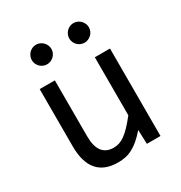

<svg xmlns="http://www.w3.org/2000/svg" viewBox="-164 -804 878 932"><g transform="rotate(-30 275.0 -338.5)"><path d="M472.2 0V-490.2H387.2V-165C371.6 -145.2 357.5 -128.7 345 -115.7C332.4 -102.7 320.7 -92.4 309.8 -84.7C298.9 -77.1 288.5 -71.7 278.6 -68.6C268.6 -65.5 258.5 -64 248 -64C191.4 -64 163.1 -101.6 163.1 -176.8V-490.2H78.1V-169.9C78.1 -110 91 -65.3 116.7 -35.6C142.4 -6 180.5 8.8 231 8.8C245.6 8.8 259.5 7.4 272.7 4.6C285.9 1.9 299 -2.9 312 -9.8C325 -16.6 338.1 -25.6 351.3 -36.9C364.5 -48.1 378.4 -62.2 393.1 -79.1L396 0ZM169.9 -686C162.4 -686 155.4 -684.6 148.7 -681.6C142 -678.7 136.2 -674.7 131.3 -669.7C126.5 -664.6 122.6 -658.8 119.6 -652.1C116.7 -645.4 115.2 -638.3 115.2 -630.9C115.2 -623.4 116.7 -616.3 119.6 -609.6C122.6 -602.9 126.5 -597.2 131.3 -592.3C136.2 -587.4 142 -583.5 148.7 -580.6C155.4 -577.6 162.4 -576.2 169.9 -576.2C177.4 -576.2 184.5 -577.6 191.2 -580.6C197.8 -583.5 203.7 -587.4 208.7 -592.3C213.8 -597.2 217.8 -602.9 220.7 -609.6C223.6 -616.3 225.1 -623.4 225.1 -630.9C225.1 -638.3 223.6 -645.4 220.7 -652.1C217.8 -658.8 213.8 -664.6 208.7 -669.7C203.7 -674.7 197.8 -678.7 191.2 -681.6C184.5 -684.6 177.4 -686 169.9 -686ZM379.9 -686C372.4 -686 365.3 -684.6 358.6 -681.6C352 -678.7 346.2 -674.7 341.3 -669.7C336.4 -664.6 332.5 -658.8 329.6 -652.1C326.7 -645.4 325.2 -638.3 325.2 -630.9C325.2 -623.4 326.7 -616.3 329.6 -609.6C332.5 -602.9 336.4 -597.2 341.3 -592.3C346.2 -587.4 352 -583.5 358.6 -580.6C365.3 -577.6 372.4 -576.2 379.9 -576.2C387.4 -576.2 394.4 -577.6 401.1 -580.6C407.8 -583.5 413.7 -587.4 418.7 -592.3C423.7 -597.2 427.7 -602.9 430.7 -609.6C433.6 -616.3 435.1 -623.4 435.1 -630.9C435.1 -638.3 433.6 -645.4 430.7 -652.1C427.7 -658.8 423.7 -664.6 418.7 -669.7C413.7 -674.7 407.8 -678.7 401.1 -681.6C394.4 -684.6 387.4 -686 379.9 -686ZM0 -490.2Z"/></g></svg>

Font: CodeNewRoman Nerd Font Mono
Style: Regular
Weight: 400
Monospace: yes
Designer: Sam Radian
Foundry: Code New Roman
Version: Version 2.00 November 29, 2014;Nerd Fonts 3.2.1